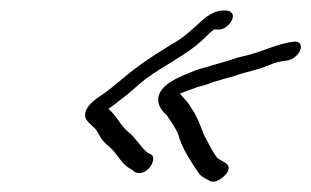

<svg xmlns="http://www.w3.org/2000/svg" viewBox="-20 -442 592 365"><path d="M142 -220C145 -208 160 -202 166 -190C173 -176 178 -171 191 -160C204 -148 212 -128 230 -120L236 -115C258 -104 280 -139 268 -148L260 -152C247 -163 238 -180 224 -191C209 -203 202 -222 187 -234C186 -234 187 -234 186 -235C196 -242 204 -248 211 -254C227 -265 240 -279 257 -292C292 -318 334 -337 365 -366C370 -370 378 -380 387 -386H393C403 -384 416 -393 421 -404C426 -415 420 -420 412 -422H404C392 -422 379 -416 364 -403C343 -384 329 -370 305 -357C284 -344 263 -331 243 -316C215 -296 197 -277 170 -259C150 -246 140 -233 142 -220ZM298 -282C267 -257 285 -233 297 -223C304 -213 312 -201 318 -189C326 -159 343 -135 359 -111C366 -104 372 -102 379 -98C388 -93 401 -102 407 -108C427 -129 403 -134 394 -141C386 -150 381 -161 375 -172C372 -178 368 -184 366 -190C361 -204 353 -224 344 -236C337 -249 331 -253 322 -264C332 -268 345 -273 349 -274C360 -279 370 -279 382 -285C395 -289 409 -293 424 -297C448 -306 468 -308 491 -318C505 -324 511 -325 526 -327C550 -331 563 -363 540 -363C507 -359 484 -346 454 -338L430 -332C422 -329 412 -326 405 -324L384 -318C372 -314 362 -312 351 -308L329 -299C318 -294 307 -289 298 -282Z"/></svg>

Font: Stray Cat
Style: SuObl
Weight: 400
Version: Version 1.0